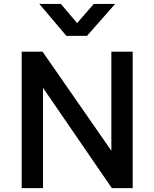

<svg xmlns="http://www.w3.org/2000/svg" viewBox="-20 -965 792 985"><path d="M91.2 0V-700H198.2L551.3 -191.5V-700H660.7V0H553.7L200.6 -514.5V0ZM320.7 -780.9 181.7 -944.8H292.3L375.6 -846.6L461.3 -944.8H570.6L426.2 -780.9Z"/></svg>

Font: Geologica-Sharp
Style: Regular
Weight: 100
Designer: Sindre Bremnes, Frode Helland
Foundry: Monokrom Skriftforlag AS
Version: Version 1.010;gftools[0.9.28]